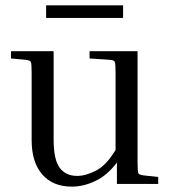

<svg xmlns="http://www.w3.org/2000/svg" viewBox="-20 -686 639 716"><path d="M570 -26V0H416V-80Q381 -33 336.5 -11.5Q292 10 248 10Q177 10 137.5 -35.5Q98 -81 98 -164V-414Q98 -449 95 -455Q92 -461 76 -463L21 -468V-495H180V-165Q180 -91 202.5 -60.5Q225 -30 268 -30Q300 -30 338.5 -50Q377 -70 411 -127V-414Q411 -449 408 -455.5Q405 -462 389 -463L314 -468V-495H493V-81Q493 -46 496 -40Q499 -34 515 -32ZM439 -666V-619H152V-666Z"/></svg>

Font: Inria Serif
Style: Regular
Weight: 400
Designer: Black Foundry Team
Foundry: Black Foundry
Version: Version 1.000; ttfautohint (v1.8.3)